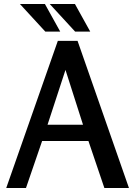

<svg xmlns="http://www.w3.org/2000/svg" viewBox="-20 -933 671 953"><path d="M365 -730 620 0H498L419 -233H189L109 0H11L267 -730ZM305 -586 216 -314H392ZM352 -913 428 -776H353L227 -913ZM203 -913 279 -776H205L79 -913Z"/></svg>

Font: Rosario Light SemiBold
Style: Regular
Weight: 600
Version: Version 1.101; ttfautohint (v1.8.1.43-b0c9)